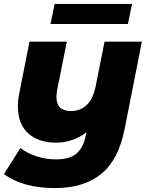

<svg xmlns="http://www.w3.org/2000/svg" viewBox="-36 -754 750 977"><path d="M686 -542 598 -97Q567 60 478.5 131.5Q390 203 244 203Q81 203 -16 132L68 -1Q102 26 150 41.5Q198 57 249 57Q319 57 354 26.5Q389 -4 401 -67L404 -81Q370 -55 330.5 -41.5Q291 -28 249 -28Q160 -28 107.5 -75.5Q55 -123 55 -212Q55 -245 62 -279L114 -542H304L255 -297Q251 -271 251 -262Q251 -189 324 -189Q373 -189 405 -219.5Q437 -250 450 -311L496 -542ZM242 -734H636L615 -632H221Z"/></svg>

Font: Montserrat Alternates ExtraBold
Style: Italic
Weight: 800
Italic angle: -11.3°
Designer: Julieta Ulanovsky
Foundry: Julieta Ulanovsky
Version: Version 7.200